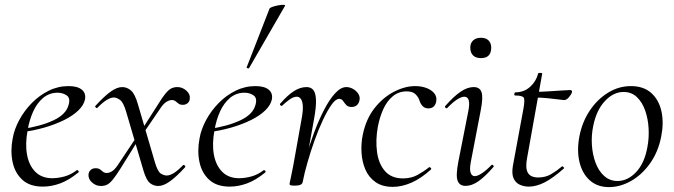

<svg xmlns="http://www.w3.org/2000/svg" viewBox="-20 -751 2754 785"><path d="M155.2 12Q102 12 71.5 -15.8Q41 -43.6 31.5 -88.6Q22 -133.6 31.8 -185Q38.2 -222.4 58.8 -260.5Q79.4 -298.6 110.2 -329.9Q141 -361.2 179.2 -380.1Q217.4 -399 260.4 -399Q296.6 -399 314.3 -384.6Q332 -370.2 327.6 -345Q323 -321.4 300.2 -299.4Q277.4 -277.4 241.1 -259.6Q204.8 -241.8 160.3 -229.1Q115.8 -216.4 68.2 -210.6L70.2 -223.6Q146.8 -234.6 199.2 -259.3Q251.6 -284 261 -324Q268.2 -350.8 252.1 -361.4Q236 -372 215.6 -372Q182.2 -372 156.9 -351.1Q131.6 -330.2 115.7 -295.2Q99.8 -260.2 92.8 -218Q82.4 -162.2 90.6 -118.2Q98.8 -74.2 124.8 -48.3Q150.8 -22.4 193.4 -22.4Q217.2 -22.4 243.3 -29.4Q269.4 -36.4 293.8 -55Q296.6 -57 300.1 -53Q303.6 -49 300.8 -46.2Q262.8 -14.8 226.7 -1.4Q190.6 12 155.2 12Z M627 9.4Q608 9.4 593.1 -2.5Q578.2 -14.4 566.8 -52.8L496.4 -292Q484.8 -332.6 470.7 -342.5Q456.6 -352.4 445.4 -352.4Q432.8 -352.4 416 -342.1Q399.2 -331.8 379 -311Q376 -307 371.5 -311.5Q367 -316 371 -319Q405.6 -357 431.9 -376Q458.2 -395 479.6 -395Q499.2 -395 515.4 -381.2Q531.6 -367.4 543.8 -325L614.2 -84.8Q625 -49 637.8 -41.2Q650.6 -33.4 661.2 -33.4Q674.6 -33.4 691 -43.6Q707.4 -53.8 727.4 -74.8Q731.4 -78.6 735.4 -74.2Q739.4 -69.8 736.2 -66.6Q701.6 -28.8 675 -9.7Q648.4 9.4 627 9.4ZM392.2 9.4Q372 9.4 355.8 -5.4Q339.6 -20.2 342 -39.8Q344 -50.6 351.6 -56.9Q359.2 -63.2 370.8 -63.2Q382.6 -63.2 388.9 -58.6Q395.2 -54 401 -48.9Q406.8 -43.8 416.4 -43.8Q426.2 -43.8 437 -50.2Q447.8 -56.6 459.8 -73.4L540.6 -194.6L549 -184.6L473.2 -62.8Q454.2 -32.6 441.6 -17.1Q429 -1.6 418.1 3.9Q407.2 9.4 392.2 9.4ZM553.2 -187.2 545.4 -198 625.4 -323Q644.4 -354 656.9 -369Q669.4 -384 680.4 -389.5Q691.4 -395 705.4 -395Q725.6 -395 742.2 -380.3Q758.8 -365.6 755.8 -346Q754.6 -335.2 746.6 -328.8Q738.6 -322.4 727.6 -322.4Q716 -322.4 709.7 -327.5Q703.4 -332.6 697.5 -337.3Q691.6 -342 682 -342Q673.2 -342 661.5 -335.2Q649.8 -328.4 638.6 -312.4Z M919.2 12Q866 12 835.5 -15.8Q805 -43.6 795.5 -88.6Q786 -133.6 795.8 -185Q802.2 -222.4 822.8 -260.5Q843.4 -298.6 874.2 -329.9Q905 -361.2 943.2 -380.1Q981.4 -399 1024.4 -399Q1060.6 -399 1078.3 -384.6Q1096 -370.2 1091.6 -345Q1087 -321.4 1064.2 -299.4Q1041.4 -277.4 1005.1 -259.6Q968.8 -241.8 924.3 -229.1Q879.8 -216.4 832.2 -210.6L834.2 -223.6Q910.8 -234.6 963.2 -259.3Q1015.6 -284 1025 -324Q1032.2 -350.8 1016.1 -361.4Q1000 -372 979.6 -372Q946.2 -372 920.9 -351.1Q895.6 -330.2 879.7 -295.2Q863.8 -260.2 856.8 -218Q846.4 -162.2 854.6 -118.2Q862.8 -74.2 888.8 -48.3Q914.8 -22.4 957.4 -22.4Q981.2 -22.4 1007.3 -29.4Q1033.4 -36.4 1057.8 -55Q1060.6 -57 1064.1 -53Q1067.6 -49 1064.8 -46.2Q1026.8 -14.8 990.7 -1.4Q954.6 12 919.2 12ZM998.6 -473Q997.6 -470 992.1 -472Q986.6 -474 988.6 -476L1082 -716Q1083.8 -719.4 1093.9 -723Q1104 -726.6 1116.8 -729Q1129.6 -731.4 1138.5 -731.3Q1147.4 -731.2 1145.2 -727Z M1217.6 -7.2 1207.6 -8.2Q1216 -53.2 1230.6 -105.7Q1245.2 -158.2 1264.3 -209.2Q1283.4 -260.2 1305.2 -302.3Q1327 -344.4 1350.2 -369.7Q1373.4 -395 1396 -395Q1409.6 -395 1423 -387.7Q1436.4 -380.4 1444.6 -368Q1452.8 -355.6 1449.8 -341Q1447.2 -328 1438.8 -320.8Q1430.4 -313.6 1417.8 -313.6Q1402.8 -313.6 1395.4 -321.9Q1388 -330.2 1382.5 -338.5Q1377 -346.8 1366.8 -346.8Q1352.6 -346.8 1335.8 -323.3Q1319 -299.8 1300.9 -261.6Q1282.8 -223.4 1266.5 -177.9Q1250.2 -132.4 1237.3 -87.4Q1224.4 -42.4 1217.6 -7.2ZM1186.4 8Q1172.2 8 1168 6.3Q1163.8 4.6 1163.8 1.6Q1163.8 -1.6 1169.4 -26.4Q1175 -51.2 1179 -74L1212 -258.6Q1219.8 -298.8 1218 -319.3Q1216.2 -339.8 1209.3 -347.7Q1202.4 -355.6 1193.6 -355.6Q1179.8 -355.6 1163.7 -344Q1147.6 -332.4 1133.4 -318.8Q1131 -316.4 1127 -320.1Q1123 -323.8 1125.4 -327Q1155 -361.2 1181.2 -378.1Q1207.4 -395 1233 -395Q1251 -395 1260.8 -383.4Q1270.6 -371.8 1271.9 -342.8Q1273.2 -313.8 1263.4 -261L1217.6 -7.2Q1215.4 8 1186.4 8Z M1585.8 13Q1543.2 13 1515.5 -6.4Q1487.8 -25.8 1474 -57.6Q1460.2 -89.4 1458 -127.4Q1455.8 -165.4 1463.6 -202Q1477 -265.2 1511.3 -308.8Q1545.6 -352.4 1590.4 -375.7Q1635.2 -399 1678 -399Q1701.8 -399 1722.2 -391.7Q1742.6 -384.4 1754.3 -371Q1766 -357.6 1764 -340Q1763 -327.2 1755.1 -317.5Q1747.2 -307.8 1731.4 -307.8Q1717.2 -307.8 1708.4 -316.7Q1699.6 -325.6 1695 -340Q1691.8 -351.8 1680 -364.6Q1668.2 -377.4 1642.8 -377.4Q1610 -377.4 1586.1 -357.6Q1562.2 -337.8 1547.4 -305.4Q1532.6 -273 1524.8 -233Q1515 -178 1521.5 -129.6Q1528 -81.2 1554.1 -51.4Q1580.2 -21.6 1627.6 -21.6Q1661.4 -21.6 1687.3 -35.9Q1713.2 -50.2 1734 -67Q1736.8 -69 1740.8 -65Q1744.8 -61 1742 -58Q1701 -21 1661.9 -4Q1622.8 13 1585.8 13Z M1883.2 9Q1859 9 1851 -12Q1843 -33 1853.8 -89L1894.8 -297Q1906.4 -355.6 1878.2 -355.6Q1866.6 -355.6 1848.5 -344Q1830.4 -332.4 1809.2 -310Q1806 -306 1801.6 -310.5Q1797.2 -315 1801 -318.2Q1835.4 -357.2 1863.2 -376.1Q1891 -395 1916.6 -395Q1942.2 -395 1949 -373.3Q1955.8 -351.6 1945.4 -299.4L1905 -89Q1899.2 -58.6 1904.2 -44.7Q1909.2 -30.8 1921.2 -30.8Q1932.2 -30.8 1950 -42.4Q1967.8 -54 1988.6 -75.4Q1992.6 -79.4 1996.6 -75Q2000.6 -70.6 1996.6 -67.4Q1964 -29.6 1936.6 -10.3Q1909.2 9 1883.2 9ZM1946.2 -513.4Q1925.8 -513.4 1914.3 -524.4Q1902.8 -535.4 1902.8 -556.2Q1902.8 -574.6 1914.3 -585.6Q1925.8 -596.6 1946.2 -596.6Q1966.6 -596.6 1977.5 -585.6Q1988.4 -574.6 1988.4 -556.2Q1988.4 -513.4 1946.2 -513.4Z M2142.2 12Q2123 12 2105.6 4.4Q2088.2 -3.2 2079.8 -21.8Q2071.4 -40.4 2077 -73.2L2120 -306Q2126.8 -343 2121.2 -351.8Q2115.6 -360.6 2086 -360.6Q2082 -360.6 2082.9 -367Q2083.8 -373.4 2086.8 -373.4Q2122 -373.4 2146.9 -395.6Q2171.8 -417.8 2180.2 -450.2Q2180.6 -453.4 2189.2 -453.1Q2197.8 -452.8 2196.8 -449.6L2134.8 -103.8Q2127.2 -63.2 2138.4 -44.3Q2149.6 -25.4 2180.6 -25.4Q2210.2 -25.4 2233.1 -38.8Q2256 -52.2 2277.4 -70.4Q2279.4 -72.4 2283.5 -68.4Q2287.6 -64.4 2285.4 -62.2Q2240.2 -22.2 2206.3 -5.1Q2172.4 12 2142.2 12ZM2286.2 -341.8Q2283.6 -341.8 2263.9 -344.4Q2244.2 -347 2217.7 -349.6Q2191.2 -352.2 2166.4 -352.2L2168.4 -375.6Q2193.6 -375.6 2224 -377.6Q2254.4 -379.6 2279.4 -381.2Q2304.4 -382.8 2311.4 -382.8Q2315.6 -382.8 2317.5 -380.4Q2319.4 -378 2318.4 -374Q2316.6 -366 2306.5 -353.9Q2296.4 -341.8 2286.2 -341.8Z M2470 14Q2422.2 14 2391.3 -13.8Q2360.4 -41.6 2349.2 -88.6Q2338 -135.6 2348.8 -193Q2360 -251.6 2390.8 -298.1Q2421.6 -344.6 2465.6 -371.8Q2509.6 -399 2559.4 -399Q2611.4 -399 2642.8 -370.7Q2674.2 -342.4 2684.4 -295.5Q2694.6 -248.6 2683.4 -193Q2671.2 -129.8 2637.7 -82.9Q2604.2 -36 2559.8 -11Q2515.4 14 2470 14ZM2504.8 -11Q2546.4 -11 2580.7 -47.3Q2615 -83.6 2626.8 -149Q2634 -186 2631.9 -225.3Q2629.8 -264.6 2618 -298.6Q2606.2 -332.6 2584.2 -353.8Q2562.2 -375 2529.6 -375Q2488 -375 2453.2 -337.8Q2418.4 -300.6 2405.4 -236Q2397.4 -197.4 2400 -158Q2402.6 -118.6 2415.1 -85.2Q2427.6 -51.8 2450.4 -31.4Q2473.2 -11 2504.8 -11Z"/></svg>

Font: Cormorant Light
Style: Italic
Weight: 300
Italic angle: -10°
Designer: Christian Thalmann (Catharsis Fonts)
Foundry: Catharsis Fonts
Version: Version 4.000